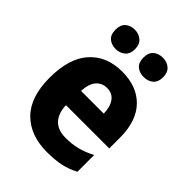

<svg xmlns="http://www.w3.org/2000/svg" viewBox="-219 -870 991 991"><g transform="rotate(45 277.0 -374.0)"><path d="M283 -559Q392 -559 454 -494.5Q516 -430 516 -309V-231H200Q202 -173 231.5 -141.5Q261 -110 318 -110Q365 -110 404 -120Q443 -130 485 -152V-30Q447 -9 404 0.5Q361 10 302 10Q180 10 110 -60.5Q40 -131 40 -271Q40 -414 105.5 -486.5Q171 -559 283 -559ZM287 -444Q252 -444 229 -418.5Q206 -393 203 -338H369Q368 -386 347.5 -415Q327 -444 287 -444ZM105 -687Q105 -723 125 -740.5Q145 -758 176 -758Q206 -758 227 -740Q248 -722 248 -687Q248 -652 227 -634.5Q206 -617 176 -617Q145 -617 125 -634.5Q105 -652 105 -687ZM309 -687Q309 -723 329 -740.5Q349 -758 381 -758Q412 -758 432.5 -740Q453 -722 453 -687Q453 -652 432.5 -634.5Q412 -617 381 -617Q349 -617 329 -634.5Q309 -652 309 -687Z"/></g></svg>

Font: Noto Sans Armenian SemiCondensed ExtraBold
Style: Regular
Weight: 800
Width: 4
Designer: Monotype Design Team
Foundry: Monotype Imaging Inc.
Version: Version 2.008; ttfautohint (v1.8.4.7-5d5b)